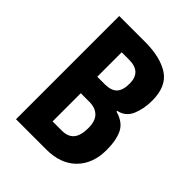

<svg xmlns="http://www.w3.org/2000/svg" viewBox="-203 -827 939 939"><g transform="rotate(45 267.0 -357.0)"><path d="M248 -714Q355 -714 416 -674Q477 -634 477 -535Q477 -479 458 -434Q439 -389 391 -379V-374Q449 -358 469.5 -316.5Q490 -275 490 -208Q490 -112 434 -56Q378 0 279 0H70V-714ZM257 -428Q299 -428 319.5 -448.5Q340 -469 340 -517Q340 -597 255 -597H204V-428ZM204 -314V-119H268Q310 -119 330.5 -143.5Q351 -168 351 -220Q351 -268 328 -291Q305 -314 263 -314Z"/></g></svg>

Font: Noto Sans Sinhala UI ExtraCondensed
Style: Bold
Weight: 700
Width: 2
Designer: Jelle Bosma - Monotype Design Team
Foundry: Monotype Imaging Inc.
Version: Version 2.006; ttfautohint (v1.8.4.7-5d5b)